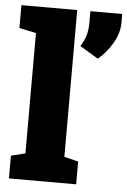

<svg xmlns="http://www.w3.org/2000/svg" viewBox="-54 -802 558 842"><g transform="rotate(5 225.0 -381.0)"><path d="M17.6 0V-100.1L80.1 -115.7V-645.5L5.9 -661.1V-761.7H251.5V-115.7L313.5 -100.1V0ZM359.9 -557.1 279.3 -605.5Q293.9 -628.9 301.8 -652.8Q309.6 -676.8 309.6 -714.4V-761.7H449.7V-724.1Q449.7 -676.8 422.6 -631.3Q395.5 -585.9 359.9 -557.1Z"/></g></svg>

Font: Roboto Slab LO Black
Style: Regular
Weight: 900
Designer: Google
Version: Version 2.000